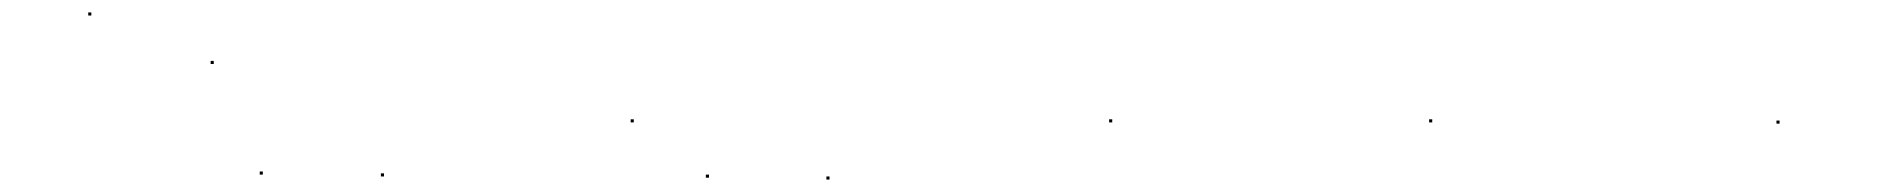

<svg xmlns="http://www.w3.org/2000/svg" viewBox="-20 -272 3052 309"><path d="M122 -247V-252H127V-247Z M319 -169V-174H324V-169ZM398 9V4H403V9ZM593 12V7H598V12Z M995 -75V-80H1000V-75ZM1116 14V9H1121V14ZM1310 17V12H1315V17Z M1765 -75V-80H1770V-75Z M2280 -75V-80H2285V-75Z M2839 -73V-78H2844V-73Z"/></svg>

Font: FRB American Cursive Just Beginnings
Style: Italic
Weight: 400
Italic angle: -25°
Version: Version 2.0;Modular Font Editor K font №1